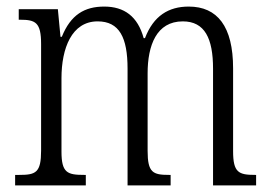

<svg xmlns="http://www.w3.org/2000/svg" viewBox="-20 -564 822 584"><path d="M26 0H241V-32H236C185 -32 167 -38 167 -103V-326C167 -417 198 -499 277 -499C343 -499 368 -450 368 -355V0H499V-32H494C445 -32 429 -39 429 -105V-341C429 -426 456 -499 536 -499C603 -499 628 -447 628 -355V0H759V-32H756C706 -32 689 -39 689 -104V-356C689 -484 641 -544 554 -544C493 -544 447 -516 421 -448H417C399 -514 358 -544 297 -544C237 -544 195 -519 168 -452H164L156 -536H37V-504H41C88 -504 105 -496 105 -430V-106C105 -39 89 -32 39 -32H26Z"/></svg>

Font: Noto Serif Myanmar Condensed Light
Style: Regular
Weight: 300
Width: 3
Designer: Ben Mitchell and the Monotype Design Team
Foundry: Monotype Imaging Inc.
Version: Version 2.106